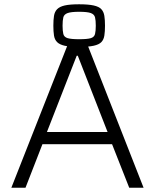

<svg xmlns="http://www.w3.org/2000/svg" viewBox="-20 -876 723 896"><path d="M33 0 304 -688H380L650 0H583L503 -203H178L99 0ZM199 -260H482L343 -616H338ZM349 -657Q306 -657 282 -662.5Q258 -668 246.5 -679.5Q235 -691 232 -710Q229 -729 229 -756Q229 -783 232 -802Q235 -821 246.5 -833Q258 -845 282 -850.5Q306 -856 349 -856Q392 -856 417 -850.5Q442 -845 453 -833Q464 -821 467 -802Q470 -783 470 -756Q470 -729 467 -710Q464 -691 453 -679.5Q442 -668 417 -662.5Q392 -657 349 -657ZM349 -693Q388 -693 404 -698Q420 -703 423.5 -717.5Q427 -732 427 -756Q427 -781 423.5 -795Q420 -809 404 -815Q388 -821 349 -821Q312 -821 295.5 -815Q279 -809 275.5 -795Q272 -781 272 -756Q272 -732 275.5 -717.5Q279 -703 295.5 -698Q312 -693 349 -693Z"/></svg>

Font: Saira Thin Light
Style: Regular
Weight: 300
Version: Version 1.101